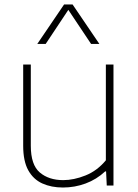

<svg xmlns="http://www.w3.org/2000/svg" viewBox="-20 -828 618 857"><path d="M261 9Q209 9 168.8 -9.2Q128.5 -27.5 106 -68.2Q83.5 -109 83.5 -177.5V-540H117.5V-177.5Q117.5 -92 157.8 -58Q198 -24 262 -24Q309.5 -24 361.5 -44.8Q413.5 -65.5 452.5 -112.5V-540H486.5V0H456.5L453.5 -63H449.5Q411 -27 362.2 -9Q313.5 9 261 9ZM146.5 -632 266 -808H304L423.5 -632H386.5L285 -784L184 -632Z"/></svg>

Font: Encode Sans Semi Expanded Thin
Style: Regular
Weight: 100
Width: 6
Designer: Multiple Designers
Foundry: Impallari Type
Version: Version 3.000; ttfautohint (v1.8.3) -l 8 -r 50 -G 200 -x 14 